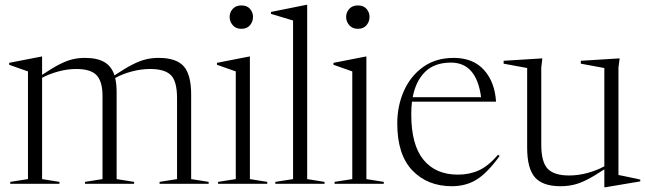

<svg xmlns="http://www.w3.org/2000/svg" viewBox="-20 -762 2674 796"><path d="M463.5 -379.5V-19.5L536 -8V0H332.5V-8L405 -19.5V-364.5Q405 -423.5 380.8 -449.8Q356.5 -476 296 -476Q259 -476 221 -465.5Q183 -455 154.5 -439.5V-19.5L226.5 -8V0H22.5V-8L96 -19.5V-466Q88 -469 70 -475Q52 -481 18 -493.5V-501.5L151.5 -527.5H154.5V-451.5Q196.5 -480 226.5 -495.2Q256.5 -510.5 281 -516.2Q305.5 -522 331.5 -522Q383.5 -522 413.2 -504.2Q443 -486.5 454.5 -449.5Q498 -478.5 528.8 -494.2Q559.5 -510 585 -516Q610.5 -522 637.5 -522Q710.5 -522 741.5 -487.5Q772.5 -453 772.5 -369.5V-19.5L845 -8V0H641.5V-8L714 -19.5V-355Q714 -425 688.5 -450.5Q663 -476 602.5 -476Q564.5 -476 525.5 -465.5Q486.5 -455 457.5 -438.5Q463.5 -414 463.5 -379.5Z M981 -642.5Q958 -642.5 945 -657.5Q932 -672.5 932 -692Q932 -711 945 -725.2Q958 -739.5 981 -739.5Q1004 -739.5 1016.5 -725.2Q1029 -711 1029 -692Q1029 -672.5 1016.5 -657.5Q1004 -642.5 981 -642.5ZM1016 -527.5V-19.5L1088 -8V0H884V-8L957.5 -19.5V-466Q949 -469 925.5 -477.2Q902 -485.5 879.5 -493.5V-501.5L1012.5 -527.5Z M1253.5 -19.5 1325.5 -8V0H1121.5V-8L1195 -19.5V-677Q1185 -680 1159 -687.8Q1133 -695.5 1103.5 -704.5V-712.5L1250 -742H1253.5Z M1464 -642.5Q1441 -642.5 1428 -657.5Q1415 -672.5 1415 -692Q1415 -711 1428 -725.2Q1441 -739.5 1464 -739.5Q1487 -739.5 1499.5 -725.2Q1512 -711 1512 -692Q1512 -672.5 1499.5 -657.5Q1487 -642.5 1464 -642.5ZM1499 -527.5V-19.5L1571 -8V0H1367V-8L1440.5 -19.5V-466Q1432 -469 1408.5 -477.2Q1385 -485.5 1362.5 -493.5V-501.5L1495.5 -527.5Z M1861 -522Q1941.5 -522 1986.5 -472Q2031.5 -422 2036.5 -340.5H1688Q1685 -316 1685 -288Q1685 -161.5 1735.5 -99.8Q1786 -38 1878.5 -38Q1926.5 -38 1965.8 -56Q2005 -74 2045 -120.5L2051.5 -115.5Q2000.5 -45 1956 -17.5Q1911.5 10 1853.5 10Q1752.5 10 1689.8 -55.2Q1627 -120.5 1627 -250Q1627 -323 1654.5 -385Q1682 -447 1734.5 -484.5Q1787 -522 1861 -522ZM1849.5 -502.5Q1781.5 -502.5 1742.5 -464.2Q1703.5 -426 1691 -359H1974.5Q1955.5 -502.5 1849.5 -502.5Z M2224 -162.5Q2224 -90.5 2250.5 -62.5Q2277 -34.5 2339.5 -34.5Q2378 -34.5 2416.8 -45.2Q2455.5 -56 2485.5 -72.5V-480L2388 -498V-510L2549 -520L2544 -482V-36.5Q2550 -35.5 2567.8 -31.8Q2585.5 -28 2604.8 -24Q2624 -20 2634.5 -17.5V-10L2489 14.5H2485.5V-60Q2442.5 -31.5 2412 -16.2Q2381.5 -1 2356.2 4.5Q2331 10 2304 10Q2229.5 10 2197.5 -27Q2165.5 -64 2165.5 -150V-480L2068 -498V-510L2228.5 -520L2224 -482Z"/></svg>

Font: Newsreader 72pt Light
Style: Regular
Weight: 300
Designer: Hugues Gentile
Foundry: Production Type
Version: Version 1.003; ttfautohint (v1.8.3)